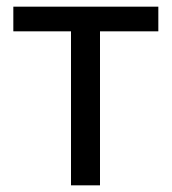

<svg xmlns="http://www.w3.org/2000/svg" viewBox="-20 -556 516 576"><path d="M455 -462H280V0H193V-462H20V-536H455Z"/></svg>

Font: Noto IKEA Latin
Style: Regular
Weight: 400
Designer: Monotype Design Team
Foundry: Monotype Imaging Inc.
Version: Version 1.0